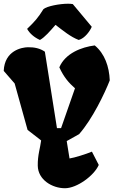

<svg xmlns="http://www.w3.org/2000/svg" viewBox="-20 -1000 610 1030"><path d="M182.6 -111.3C183.6 -35.6 259.8 9.8 328.6 9.8C392.6 9.8 484.9 -57.6 509.8 -115.2L473.1 -186.5C441.4 -173.3 379.9 -153.8 353 -149.9L337.9 -243.2L404.3 -280.3C475.6 -360.8 542.5 -501 568.8 -568.8C565.9 -643.1 541.5 -712.4 488.3 -756.3C418 -747.6 330.1 -714.4 298.3 -638.7C322.8 -585 349.6 -555.2 382.3 -526.4L307.6 -312.5H285.6L220.7 -722.7C194.8 -740.7 164.6 -747.1 129.4 -746.6C98.1 -746.1 4.4 -729.5 0 -619.6L58.6 -552.2L127.9 -303.2L200.7 -246.6C195.8 -206.5 181.6 -167.5 182.6 -111.3ZM194.3 -785.6C221.2 -800.8 248.5 -833 277.8 -866.7C317.4 -836.4 358.9 -801.8 402.3 -785.6C435.1 -793.9 463.4 -834.5 472.2 -856.4L370.6 -978C363.3 -979.5 354 -980 344.7 -980C301.3 -980 231.4 -967.3 212.9 -950.7C185.1 -905.8 166.5 -884.3 125.5 -845.2C138.7 -821.3 162.6 -799.8 194.3 -785.6Z"/></svg>

Font: Fruktur
Style: Regular
Weight: 400
Designer: Viktoriya Grabowska
Foundry: Viktoriya Grabowska
Version: Version 1.002